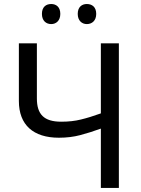

<svg xmlns="http://www.w3.org/2000/svg" viewBox="-20 -928 698 948"><path d="M566.9 -713.9H478V-368.2C441.4 -355 408.2 -344.7 379.4 -337.9C350.6 -330.6 317.9 -327.1 282.2 -327.1C196.3 -327.1 162.1 -364.3 162.1 -441.9V-713.9H73.2V-429.2C73.2 -311.5 144 -248 271 -248C309.1 -248 343.8 -252.4 375.5 -260.7C407.2 -269 441.4 -279.8 478 -293V0H566.9ZM187 -859.4C187 -825.7 207.5 -809.1 232.9 -809.1C256.8 -809.1 277.8 -825.7 277.8 -859.4C277.8 -894 256.8 -908.2 232.9 -908.2C207.5 -908.2 187 -894 187 -859.4ZM363.8 -859.4C363.8 -825.7 384.8 -809.1 408.7 -809.1C434.1 -809.1 455.1 -825.7 455.1 -859.4C455.1 -894 434.1 -908.2 408.7 -908.2C384.8 -908.2 363.8 -894 363.8 -859.4Z"/></svg>

Font: Avrile Sans
Style: Regular
Weight: 400
Designer: Monotype Design Team, Google (font), Stefan Peev (BGR Cyrillic), Cristiano Sobral (main changes)
Foundry: The Avrile Sans Project Authors
Version: Version 3.110